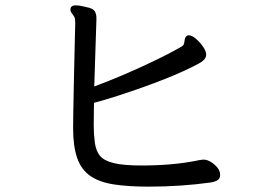

<svg xmlns="http://www.w3.org/2000/svg" viewBox="-20 -699 1040 717"><path d="M686 -567Q697 -567 712.5 -553.5Q728 -540 739 -523.5Q750 -507 750 -495Q750 -476 721 -461Q619 -406 419 -341Q369 -325 331 -315Q331 -298 330.5 -280Q330 -262 330 -230.5Q330 -199 334 -167.5Q338 -136 353 -117.5Q368 -99 404.5 -90Q441 -81 508 -81Q625 -81 714 -99Q718 -100 726.5 -101.5Q735 -103 740 -103Q753 -103 767 -94.5Q781 -86 791.5 -73.5Q802 -61 802 -45.5Q802 -30 789 -24Q777 -19 770 -18Q657 -2 535 -2Q458 -2 404 -10.5Q350 -19 316.5 -42.5Q283 -66 268 -109.5Q253 -153 253 -221Q253 -256 256 -399.5Q259 -543 260 -574Q261 -605 261 -611Q261 -629 258 -635Q255 -641 249 -648.5Q243 -656 243 -662.5Q243 -669 245 -672Q250 -679 262 -679Q274 -679 287 -676Q300 -673 313 -670Q330 -665 335 -655Q340 -645 340 -634V-623Q340 -617 338.5 -578Q337 -539 335.5 -484.5Q334 -430 332 -376Q437 -415 550 -469Q609 -497 658 -525Q666 -530 667.5 -537Q669 -544 670 -552Q672 -563 681 -567H682Z"/></svg>

Font: Moon Stars Kai HW
Style: Bold
Weight: 700
Designer: GuiWonder
Version: Version 1.101